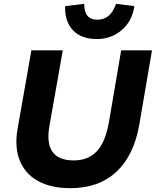

<svg xmlns="http://www.w3.org/2000/svg" viewBox="-20 -973 814 1003"><path d="M613 -710H774L708 -324Q680 -161 588 -75.5Q496 10 348 10Q246 10 178.5 -27.5Q111 -65 83 -135Q55 -205 72 -301L144 -710H308L238 -314Q207 -135 365 -135Q442 -135 486.5 -183.5Q531 -232 549 -335ZM586 -953 682 -941Q670 -861 615 -815Q560 -769 487 -769Q404 -769 361 -815Q318 -861 320 -941L420 -953Q419 -870 489 -870Q558 -870 586 -953Z"/></svg>

Font: Livvic
Style: Bold Italic
Weight: 700
Italic angle: -10°
Designer: Jacques Le Bailly, Baron von Fonthausen
Version: Version 1.001; ttfautohint (v1.8.2)